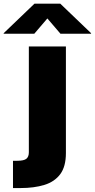

<svg xmlns="http://www.w3.org/2000/svg" viewBox="-103 -792 503 1017"><path d="M49.8 -545.9H246.1V18.6Q246.1 90.3 216.1 130.6Q186 170.9 131.8 187.5Q77.6 204.1 5.9 204.1H-34.2V59.6H-11.7Q23.9 59.6 36.9 48.8Q49.8 38.1 49.8 14.6ZM78.6 -613.3H-83.5V-616.2L79.6 -772.5H216.3L379.4 -616.2V-613.3H217.3L147.9 -694.3Z"/></svg>

Font: Inter Black
Style: Regular
Weight: 900
Designer: Rasmus Andersson
Foundry: rsms
Version: Version 4.000;git-a52131595